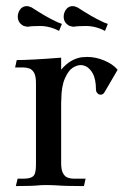

<svg xmlns="http://www.w3.org/2000/svg" viewBox="-20 -613 423 633"><path d="M256.8 0.5Q192.9 0.5 164.6 -2Q147.9 -2.9 126.5 -2.9Q118.7 -2.9 113.3 -2.4Q86.4 0.5 32.2 0.5L38.1 -23.9H57.1Q79.6 -23.9 89.1 -31.7Q98.6 -39.6 98.6 -69.3V-338.4Q98.6 -361.8 92.5 -372.8Q86.4 -383.8 76.9 -387.2Q67.4 -390.6 57.1 -390.6H29.8L35.2 -415Q82 -415 181.6 -422.9V-383.3Q212.4 -419.4 250 -424.3Q259.3 -425.3 268.1 -425.3Q295.4 -425.3 323.5 -413.6Q351.6 -401.9 366.7 -384.3Q366.7 -383.3 367.7 -382.8L324.7 -309.1Q319.8 -300.8 312 -300.8Q305.7 -300.8 301 -305.9Q296.4 -311 296.4 -317.4Q296.4 -352.1 285.2 -372.1Q269.5 -398.4 245.6 -398.4Q233.9 -398.4 219.7 -389.6Q205.6 -380.9 193.8 -354Q182.1 -327.1 182.1 -283.2Q182.1 -277.8 181.6 -273.4V-76.2Q181.6 -52.2 188 -41.3Q194.3 -30.3 203.9 -27.1Q213.4 -23.9 223.1 -23.9H262.2ZM326.2 -511.2 311 -518.1Q287.6 -527.3 263.7 -527.3Q236.3 -527.3 223.6 -524.9Q217.3 -524.9 209 -527.8Q189.9 -537.6 189.9 -558.6Q189.9 -565.4 192.4 -571.8Q200.7 -592.8 220.2 -592.8Q226.1 -592.8 231.9 -589.8L235.8 -588.4Q283.7 -557.1 314.5 -543Q319.3 -541 322.3 -539.1L335.4 -534.2ZM174.8 -511.2 159.7 -518.1Q136.2 -527.3 112.3 -527.3Q85 -527.3 72.3 -524.9Q65.9 -524.9 57.6 -527.8Q38.6 -537.6 38.6 -558.6Q38.6 -565.4 41 -571.8Q49.3 -592.8 68.8 -592.8Q74.7 -592.8 80.6 -589.8L84.5 -588.4Q132.3 -557.1 163.1 -543Q168 -541 170.9 -539.1L184.1 -534.2Z"/></svg>

Font: Quaaykop
Style: Regular
Weight: 400
Designer: Tup Wanders
Foundry: Free font, DO NOT SELL
Version: Version 1.00;July 31, 2023;FontCreator 11.5.0.2430 64-bit